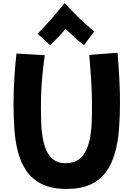

<svg xmlns="http://www.w3.org/2000/svg" viewBox="-20 -1150 868 1248"><path d="M413 78Q317 78 254 47.5Q191 17 153.5 -36.5Q116 -90 97.5 -160Q79 -230 73.5 -310Q68 -390 68 -472Q68 -565 74 -653.5Q80 -742 87 -802L271 -791Q261 -718 255.5 -660.5Q250 -603 248 -552Q246 -501 246 -447Q246 -405 247.5 -356.5Q249 -308 256.5 -260.5Q264 -213 280.5 -174.5Q297 -136 327.5 -112.5Q358 -89 406 -89Q458 -89 490.5 -112.5Q523 -136 541 -175.5Q559 -215 567 -263.5Q575 -312 576.5 -362.5Q578 -413 578 -458Q578 -543 573 -623Q568 -703 560 -793L744 -807Q752 -711 756 -631.5Q760 -552 760 -485Q760 -394 753.5 -310Q747 -226 727 -155.5Q707 -85 669 -32.5Q631 20 568.5 49Q506 78 413 78ZM224 -931Q243 -949 267.5 -975.5Q292 -1002 317 -1030.5Q342 -1059 363.5 -1085.5Q385 -1112 400 -1130Q426 -1102 458.5 -1068.5Q491 -1035 526 -1003Q561 -971 592 -945L526 -857Q493 -881 465 -906.5Q437 -932 406 -962Q380 -931 357.5 -907.5Q335 -884 306 -856Q304 -858 291.5 -869.5Q279 -881 263 -895.5Q247 -910 236 -920Z"/></svg>

Font: Mochiy Pop One
Style: Regular
Weight: 400
Designer: FONTDASU
Foundry: FONTDASU / Google Inc. / Adobe
Version: Version 2.000